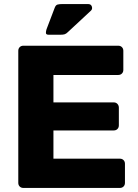

<svg xmlns="http://www.w3.org/2000/svg" viewBox="-20 -925 679 945"><path d="M95 0Q84 0 77 -7Q70 -14 70 -25V-675Q70 -686 77 -693Q84 -700 95 -700H562Q573 -700 580 -693Q587 -686 587 -675V-581Q587 -570 580 -563Q573 -556 562 -556H243V-421H540Q551 -421 558 -413.5Q565 -406 565 -395V-308Q565 -297 558 -290Q551 -283 540 -283H243V-144H570Q581 -144 588 -137Q595 -130 595 -119V-25Q595 -14 588 -7Q581 0 570 0ZM220 -754Q206 -754 206 -763Q206 -772 209 -781L249 -886Q254 -900 263 -902.5Q272 -905 286 -905H414Q428 -905 432 -893Q436 -881 428 -873L314 -767Q306 -759 298.5 -756.5Q291 -754 277 -754Z"/></svg>

Font: Fz Rubik
Style: Bold
Weight: 700
Designer: Hubert and Fischer
Foundry: Hubert and Fischer
Version: Vit hóa bi FontZin.com